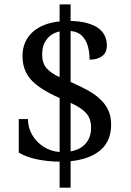

<svg xmlns="http://www.w3.org/2000/svg" viewBox="-20 -780 599 879"><path d="M252.9 -759.8H303.2V-684.1Q348.1 -683.1 379.6 -674.1Q411.1 -665 431.2 -650.4Q451.2 -635.3 460.2 -615.2Q469.2 -595.2 469.2 -571.8Q469.2 -539.6 447.8 -523.2Q426.3 -506.8 390.1 -506.8Q390.1 -538.6 382.6 -567.1Q375 -595.7 356.2 -615.2Q337.4 -634.8 303.2 -638.2V-404.8Q348.1 -385.3 382.8 -366Q417.5 -346.7 440.9 -323.7Q464.4 -301.3 476.6 -273.4Q488.8 -245.6 488.8 -210Q488.8 -134.8 440.4 -93Q392.1 -51.3 303.2 -42V79.1H252.9V-40Q204.1 -40 154.1 -49.6Q104 -59.1 65.9 -81.1V-234.9H107.9Q107.9 -196.8 126.7 -163.6Q145.5 -130.4 178.5 -108.9Q211.4 -87.4 252.9 -84V-331.1Q159.7 -372.6 121.1 -416Q83 -459 83 -523.9Q83 -589.8 128.9 -632.8Q172.9 -673.3 252.9 -682.1ZM172.9 -532.2Q172.9 -490.7 193.4 -467.5Q213.9 -444.3 252.9 -426.8V-636.2Q214.4 -627.4 193.6 -599.4Q172.9 -571.3 172.9 -532.2ZM397 -194.8Q397 -236.8 374.5 -262Q352.1 -287.1 303.2 -309.1V-86.9Q348.1 -94.7 372.6 -123.3Q397 -151.9 397 -194.8Z"/></svg>

Font: Koh Santepheap
Style: Regular
Weight: 400
Designer: Danh Hong
Version: Version 2.002; ttfautohint (v1.8.3)